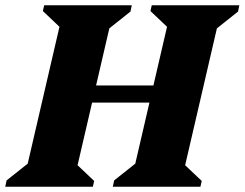

<svg xmlns="http://www.w3.org/2000/svg" viewBox="-48 -710 930 730"><path d="M208 -320 219 -385H657L646 -320ZM-28 0 -23 -24 113 -132 46 -39 188 -651 231 -558 115 -668 120 -690H453L448 -666L312 -558L379 -651L237 -39L194 -132L310 -22L305 0ZM381 0 386 -24 522 -132 455 -39 597 -651 640 -558 524 -668 529 -690H862L857 -666L721 -558L788 -651L646 -39L603 -132L719 -22L714 0Z"/></svg>

Font: Platypi Light ExtraBold
Style: Italic
Weight: 800
Italic angle: -13°
Version: Version 1.200